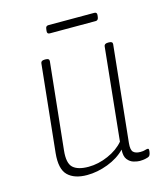

<svg xmlns="http://www.w3.org/2000/svg" viewBox="-102 -745 725 832"><g transform="rotate(-15 260.0 -329.5)"><path d="M187 6Q130 6 101 -22.5Q72 -51 79 -121L120 -513Q121 -525 138 -525H142Q159 -525 158 -513L117 -123Q111 -67 132.5 -47Q154 -27 202 -27Q246 -27 290.5 -46.5Q335 -66 361 -97L404 -513Q405 -525 422 -525H426Q443 -525 442 -513L397 -81Q394 -51 404 -41Q414 -31 435 -31Q449 -31 456 -33.5Q463 -36 469 -36Q474 -36 474 -29Q474 -22 472 -14.5Q470 -7 467 -4Q462 1 448 3.5Q434 6 423 6Q412 6 396 1.5Q380 -3 368.5 -17.5Q357 -32 359 -62Q328 -30 280.5 -12Q233 6 187 6ZM189 -629Q176 -629 178 -643L179 -651Q180 -665 192 -665H398Q411 -665 409 -651L408 -643Q406 -629 395 -629Z"/></g></svg>

Font: Asap Semi Condensed Semi Condensed Thin
Style: Italic
Weight: 100
Width: 4
Italic angle: -6°
Designer: Pablo Cosgaya
Foundry: Omnibus-Type
Version: Version 3.001; ttfautohint (v1.8.4.7-5d5b)